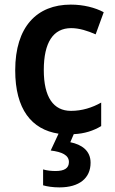

<svg xmlns="http://www.w3.org/2000/svg" viewBox="-20 -573 497 833"><path d="M373 133C373 80 334 54 285 44L300 9C347 7 386 -6 419 -26V-128C380 -106 336 -92 288 -92C212 -92 170 -151 170 -269C170 -389 211 -451 289 -451C324 -451 361 -439 395 -424L430 -520C393 -540 342 -553 287 -553C140 -553 46 -457 46 -268C46 -99 117 -11 234 7L200 80C249 86 279 100 279 130C279 157 259 169 221 169C203 169 183 167 167 162V231C184 236 209 240 238 240C324 240 373 200 373 133Z"/></svg>

Font: Noto Sans Myanmar UI SemiCondensed SemiBold
Style: Regular
Weight: 600
Width: 4
Designer: Monotype Design Team
Foundry: Monotype Imaging Inc.
Version: Version 2.103